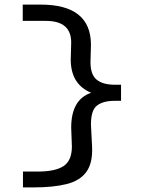

<svg xmlns="http://www.w3.org/2000/svg" viewBox="-20 -724 640 836"><path d="M126 92H80V23H144Q221 23 257 -1Q293 -25 293 -86L290 -168Q290 -291 377 -320Q288 -357 288 -465L290 -539Q290 -633 180 -633H79V-704H157Q376 -704 376 -529L374 -453Q374 -399 401 -377Q428 -355 481 -355H507V-285H479Q430 -285 403 -265Q376 -245 376 -182L381 -84Q384 -14 356 24.5Q328 63 270 77.5Q212 92 126 92Z"/></svg>

Font: Inconsolata Expanded Medium
Style: Regular
Weight: 500
Width: 7
Monospace: yes
Designer: Raph Levien, Cyreal, Brenton Simpson
Foundry: Raph Levien, Cyreal, Google
Version: Version 3.001; ttfautohint (v1.8.2.53-6de2)